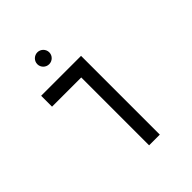

<svg xmlns="http://www.w3.org/2000/svg" viewBox="-212 -886 1010 1010"><g transform="rotate(-45 293.0 -381.0)"><path d="M307.1 0H386.7V-585.9H89.8V-504.9H307.1ZM237.3 -673.3C261.7 -673.3 281.7 -692.9 281.7 -717.3C281.7 -741.7 261.7 -761.7 237.3 -761.7C212.9 -761.7 192.9 -741.7 192.9 -717.3C192.9 -692.9 212.9 -673.3 237.3 -673.3Z"/></g></svg>

Font: Cascadia Mono PL SemiLight
Style: Regular
Weight: 350
Monospace: yes
Designer: Aaron Bell
Foundry: Saja Typeworks
Version: Version 2404.023